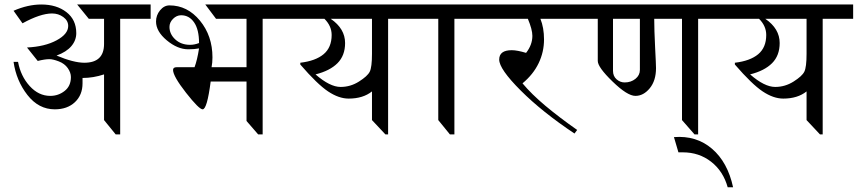

<svg xmlns="http://www.w3.org/2000/svg" viewBox="-20 -586 3739 837"><path d="M636.7 -566.4V-503.9H503.9V0H484.4L433.6 -62.5V-261.7Q386.7 -246.1 339.8 -246.1Q339.8 -234.4 339.8 -222.7Q339.8 -171.9 306.6 -140.6Q273.4 -109.4 218.8 -109.4Q148.4 -109.4 99.6 -171.9Q50.8 -234.4 39.1 -316.4H58.6Q70.3 -253.9 109.4 -210.9Q148.4 -168 199.2 -168Q234.4 -168 261.7 -189.5Q289.1 -210.9 289.1 -250Q289.1 -269.5 275.4 -289.1Q261.7 -308.6 236.3 -318.4Q210.9 -328.1 195.3 -328.1Q175.8 -328.1 144.5 -320.3L97.7 -378.9Q175.8 -382.8 226.6 -410.2Q277.3 -437.5 277.3 -472.7Q277.3 -496.1 255.9 -511.7Q234.4 -527.3 207 -527.3Q156.2 -527.3 78.1 -484.4L39.1 -539.1Q101.6 -566.4 160.2 -566.4Q226.6 -566.4 269.5 -533.2Q312.5 -500 312.5 -441.4Q312.5 -410.2 291 -384.8Q269.5 -359.4 226.6 -343.8Q300.8 -312.5 347.7 -312.5Q433.6 -312.5 433.6 -394.5V-503.9H367.2L316.4 -566.4Z M1257.8 -566.4V-503.9H1125V0H1105.5L1054.7 -58.6V-230.5H898.4Q882.8 -109.4 863.3 -109.4Q847.7 -109.4 791 -181.6Q734.4 -253.9 734.4 -281.2Q734.4 -293 750 -293H828.1Q839.8 -324.2 847.7 -375Q828.1 -371.1 800.8 -371.1Q753.9 -371.1 707 -410.2Q660.2 -449.2 660.2 -492.2Q660.2 -519.5 677.7 -541Q695.3 -562.5 718.8 -562.5Q796.9 -562.5 851.6 -496.1Q906.2 -429.7 906.2 -335.9Q906.2 -312.5 902.3 -293H1054.7V-503.9H921.9L875 -566.4ZM847.7 -398.4Q847.7 -457 826.2 -488.3Q804.7 -519.5 769.5 -519.5Q750 -519.5 734.4 -503.9Q718.8 -488.3 718.8 -468.8Q718.8 -437.5 744.1 -414.1Q769.5 -390.6 808.6 -390.6Q828.1 -390.6 847.7 -398.4Z M1804.7 -566.4V-503.9H1671.9V0H1660.2L1601.6 -62.5V-187.5Q1562.5 -156.2 1500 -156.2Q1457 -156.2 1410.2 -187.5Q1363.3 -218.8 1289.1 -304.7V-312.5Q1355.5 -320.3 1390.6 -349.6Q1425.8 -378.9 1425.8 -433.6Q1425.8 -472.7 1394.5 -503.9H1250V-566.4ZM1601.6 -503.9H1421.9Q1484.4 -460.9 1484.4 -398.4Q1484.4 -343.8 1451.2 -310.5Q1418 -277.3 1355.5 -261.7Q1386.7 -234.4 1414.1 -220.7Q1441.4 -207 1464.8 -207Q1507.8 -207 1544.9 -230.5Q1582 -253.9 1591.8 -273.4Q1601.6 -293 1601.6 -351.6Z M2093.8 -566.4V-503.9H1960.9V0H1941.4L1890.6 -62.5V-503.9H1793V-566.4Z M2531.2 -566.4V-503.9H2335.9Q2351.6 -464.8 2351.6 -414.1Q2351.6 -359.4 2328.1 -310.5Q2304.7 -261.7 2257.8 -222.7Q2296.9 -175.8 2357.4 -125Q2418 -74.2 2496.1 -19.5L2484.4 -3.9Q2414.1 -50.8 2355.5 -97.7Q2296.9 -144.5 2250 -191.4Q2156.2 -285.2 2156.2 -326.2Q2156.2 -367.2 2210.9 -367.2Q2234.4 -367.2 2273.4 -355.5Q2300.8 -390.6 2300.8 -429.7Q2300.8 -457 2281.2 -503.9H2082V-566.4Z M3156.2 -566.4V-503.9H3023.4V0H3007.8L2953.1 -62.5V-503.9H2832Q2832 -457 2835.9 -378.9Q2839.8 -304.7 2839.8 -289.1Q2839.8 -234.4 2812.5 -201.2Q2785.2 -168 2750 -168Q2714.8 -168 2650.4 -230.5Q2585.9 -293 2585.9 -320.3V-503.9H2519.5V-566.4ZM2769.5 -503.9H2652.3V-277.3Q2652.3 -253.9 2668 -240.2Q2683.6 -226.6 2703.1 -226.6Q2730.5 -226.6 2750 -242.2Q2769.5 -257.8 2769.5 -281.2Z M3175.8 230.5H3152.3Q3132.8 160.2 3080.1 119.1Q3027.3 78.1 2957 78.1Q2949.2 78.1 2937.5 78.1L2918 11.7Q3015.6 3.9 3084 62.5Q3152.3 121.1 3175.8 230.5Z M3699.2 -566.4V-503.9H3566.4V0H3554.7L3496.1 -62.5V-187.5Q3457 -156.2 3394.5 -156.2Q3351.6 -156.2 3304.7 -187.5Q3257.8 -218.8 3183.6 -304.7V-312.5Q3250 -320.3 3285.2 -349.6Q3320.3 -378.9 3320.3 -433.6Q3320.3 -472.7 3289.1 -503.9H3144.5V-566.4ZM3496.1 -503.9H3316.4Q3378.9 -460.9 3378.9 -398.4Q3378.9 -343.8 3345.7 -310.5Q3312.5 -277.3 3250 -261.7Q3281.2 -234.4 3308.6 -220.7Q3335.9 -207 3359.4 -207Q3402.3 -207 3439.5 -230.5Q3476.6 -253.9 3486.3 -273.4Q3496.1 -293 3496.1 -351.6Z"/></svg>

Font: 和音 by 宁静之雨，公众号njzyshare
Style: Regular
Weight: 400
Designer: Steve Matteson
Foundry: Ascender Corporation
Version: Version 6.00;June 8, 2018;FontCreator 11.0.0.2388 32-bit